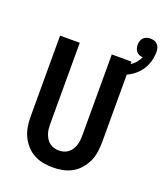

<svg xmlns="http://www.w3.org/2000/svg" viewBox="-150 -923 890 1036"><g transform="rotate(20 294.5 -405.0)"><path d="M275 12Q247 12 218.5 6.5Q190 1 165.5 -12.5Q141 -26 122 -47.5Q103 -69 91 -94.5Q79 -120 74.5 -148.5Q70 -177 70 -205V-670H183V-205Q183 -191 184.5 -176.5Q186 -162 190.5 -148.5Q195 -135 202.5 -123Q210 -111 221.5 -102Q233 -93 247 -89Q261 -85 275 -85Q289 -85 303 -89Q317 -93 328.5 -102Q340 -111 347.5 -123Q355 -135 359.5 -148.5Q364 -162 365.5 -176.5Q367 -191 367 -205V-670H480V-205Q480 -177 475.5 -148.5Q471 -120 459 -94.5Q447 -69 428 -47.5Q409 -26 384.5 -12.5Q360 1 331.5 6.5Q303 12 275 12ZM424 -573 407 -625Q426 -630 444 -637Q462 -644 478.5 -654.5Q495 -665 508 -680Q521 -695 529 -713Q519 -713 509 -717Q499 -721 492.5 -729Q486 -737 483 -747Q480 -757 480 -767Q480 -778 483.5 -789Q487 -800 494.5 -807.5Q502 -815 512.5 -818.5Q523 -822 534 -822Q546 -822 557 -818.5Q568 -815 575.5 -806.5Q583 -798 586 -787Q589 -776 589 -765Q589 -730 577 -697Q565 -664 541.5 -639Q518 -614 487 -598.5Q456 -583 424 -573Z"/></g></svg>

Font: Lode Term
Style: Bold
Weight: 700
Monospace: yes
Designer: Belleve Invis
Foundry: Belleve Invis
Version: Version 29.2.0